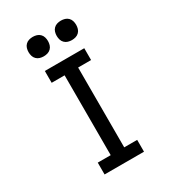

<svg xmlns="http://www.w3.org/2000/svg" viewBox="-226 -1067 1051 1181"><g transform="rotate(-30 300.0 -477.0)"><path d="M160 0V-84H252V-651H160V-735H440V-651H348V-84H440V0ZM400 -816Q386 -816 372.5 -820Q359 -824 349 -834Q339 -844 335 -857.5Q331 -871 331 -885Q331 -899 335 -912.5Q339 -926 349 -936Q359 -946 372.5 -950Q386 -954 400 -954Q414 -954 427.5 -950Q441 -946 451 -936Q461 -926 465 -912.5Q469 -899 469 -885Q469 -871 465 -857.5Q461 -844 451 -834Q441 -824 427.5 -820Q414 -816 400 -816ZM200 -816Q186 -816 172.5 -820Q159 -824 149 -834Q139 -844 135 -857.5Q131 -871 131 -885Q131 -899 135 -912.5Q139 -926 149 -936Q159 -946 172.5 -950Q186 -954 200 -954Q214 -954 227.5 -950Q241 -946 251 -936Q261 -926 265 -912.5Q269 -899 269 -885Q269 -871 265 -857.5Q261 -844 251 -834Q241 -824 227.5 -820Q214 -816 200 -816Z"/></g></svg>

Font: Zed Mono Medium Extended
Style: Regular
Weight: 500
Width: 7
Monospace: yes
Designer: Belleve Invis
Foundry: Belleve Invis
Version: Version 1.0.0; ttfautohint (v1.8.4)